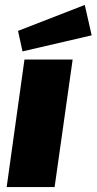

<svg xmlns="http://www.w3.org/2000/svg" viewBox="-20 -757 391 777"><path d="M323 -737 53 -632 71 -549 351 -614ZM274 -516H79L7 0H201Z"/></svg>

Font: United Sans Black
Style: Italic
Weight: 900
Italic angle: -8°
Designer: Pablo Impallari, Rodrigo Fuenzalida (Modified by Dan O. Williams)
Version: Version 1.000;PS 001.000;hotconv 1.0.88;makeotf.lib2.5.64775